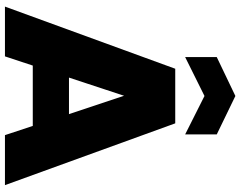

<svg xmlns="http://www.w3.org/2000/svg" viewBox="-120 -874 994 795"><g transform="rotate(90 377.5 -477.0)"><path d="M540 0 502 -115.2H252L213.9 0H7.8L265.1 -705.1H491.2L747.1 0ZM537.1 -877V-746.1L377.9 -826.2L216.8 -746.1V-877L377.9 -954.1ZM453.1 -265.1 377 -493.2 301.8 -265.1Z"/></g></svg>

Font: Poppins ExtraBold
Style: Regular
Weight: 800
Designer: Ninad Kale (Devanagari), Jonny Pinhorn (Latin)
Foundry: Indian Type Foundry
Version: Version 3.200;PS 1.000;hotconv 16.6.54;makeotf.lib2.5.65590